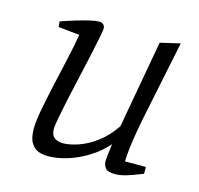

<svg xmlns="http://www.w3.org/2000/svg" viewBox="-81 -588 708 682"><g transform="rotate(15 273.0 -247.5)"><path d="M151 7Q135 7 118 2Q101 -3 89 -21Q77 -39 77 -76Q77 -101 85.5 -146Q94 -191 106 -244.5Q118 -298 129.5 -349.5Q141 -401 147 -438L69 -446L67 -466Q95 -476 121.5 -484Q148 -492 170 -497Q192 -502 204 -502Q213 -502 219 -496.5Q225 -491 225 -481Q225 -476 219.5 -448Q214 -420 205 -378.5Q196 -337 185.5 -291.5Q175 -246 166 -204Q157 -162 151.5 -132Q146 -102 146 -94Q146 -69 159 -60Q172 -51 190 -51Q213 -51 245 -61.5Q277 -72 310.5 -96.5Q344 -121 372 -162L430 -485L503 -502L441 -201Q433 -160 428 -126Q423 -92 421.5 -71Q420 -50 420 -46H497V-21Q457 -5 436 1Q415 7 396 7Q371 7 362 -3.5Q353 -14 353 -31Q353 -35 354.5 -49Q356 -63 358 -77Q360 -91 360 -93Q332 -61 295.5 -38.5Q259 -16 221.5 -4.5Q184 7 151 7Z"/></g></svg>

Font: Manuale Light
Style: Italic
Weight: 300
Italic angle: -11°
Version: Version 1.002